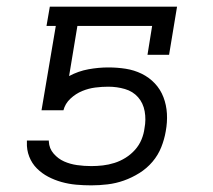

<svg xmlns="http://www.w3.org/2000/svg" viewBox="-20 -550 640 578"><path d="M255 8Q232 8 209.5 6Q187 4 165.5 -2Q144 -8 125 -18Q106 -28 91 -43Q76 -58 68 -78.5Q60 -99 61 -122V-127H127V-124Q128 -103 141.5 -87.5Q155 -72 173 -64Q191 -56 212 -53Q233 -50 255 -50Q272 -50 289.5 -52Q307 -54 324.5 -59.5Q342 -65 358 -75Q374 -85 386.5 -99Q399 -113 406 -130Q413 -147 415 -164Q420 -190 415.5 -215Q411 -240 395.5 -257.5Q380 -275 356 -282Q332 -289 306 -289Q287 -289 267 -286.5Q247 -284 227.5 -276Q208 -268 192 -253Q176 -238 171 -218H105L148 -472H120L130 -530H513L489 -385H424L438 -472H213L188 -321Q216 -336 246.5 -341.5Q277 -347 306 -347Q333 -347 358.5 -343Q384 -339 406.5 -328Q429 -317 446 -299Q463 -281 472 -257.5Q481 -234 482.5 -208Q484 -182 479 -155Q475 -131 465.5 -107Q456 -83 439 -63Q422 -43 399.5 -29Q377 -15 353 -6.5Q329 2 304 5Q279 8 255 8Z"/></svg>

Font: Iosevka Curly Slab LtExObl
Style: Regular
Weight: 300
Width: 7
Italic angle: -9°
Monospace: yes
Designer: Belleve Invis
Foundry: Belleve Invis
Version: Version 11.1.0; ttfautohint (v1.8.3)